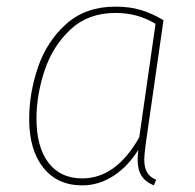

<svg xmlns="http://www.w3.org/2000/svg" viewBox="-20 -549 588 579"><path d="M473 -488 419 -112Q415 -80 415 -68Q415 -45 423 -30Q431 -15 451 -7L444 10Q419 0 407 -18.5Q395 -37 395 -68Q395 -75 397 -97Q366 -47 322 -18.5Q278 10 228 10Q153 10 110.5 -43.5Q68 -97 68 -190Q68 -268 94.5 -346Q121 -424 179.5 -476.5Q238 -529 328 -529Q372 -529 406 -518.5Q440 -508 473 -488ZM90 -191Q90 -106 126 -58.5Q162 -11 228 -11Q330 -11 400 -135L449 -477Q396 -510 328 -510Q246 -510 192.5 -460Q139 -410 114.5 -336.5Q90 -263 90 -191Z"/></svg>

Font: FiraGO Thin
Style: Italic
Weight: 100
Italic angle: -8°
Designer: bBox Type GmbH
Foundry: bBox Type GmbH
Version: Version 1.001